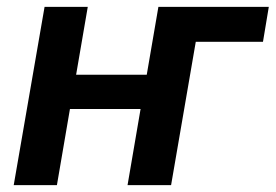

<svg xmlns="http://www.w3.org/2000/svg" viewBox="-20 -540 804 560"><path d="M442 -520 408 -322H202L236 -520H110L20 0H146L184 -222H390L352 0H479L551 -418H747L764 -520Z"/></svg>

Font: Fixel Text 20240404 SemiBold
Style: Italic
Weight: 600
Width: 4
Italic angle: -10°
Designer: AlfaBravo + MacPaw
Foundry: Kyrylo Tkachov, Marchela Mozhyna, Serhii Makarenko, Maria Weinstein, Zakhar Kryvoshyya
Version: Version 1.211;Glyphs 3.2 (3225)